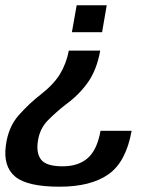

<svg xmlns="http://www.w3.org/2000/svg" viewBox="-36 -613 573 725"><path d="M342.5 -422H224Q214 -371.5 190 -332.5Q166 -293.5 117 -255.5Q75.5 -223.5 35.2 -178.5Q-5 -133.5 -14 -63Q-24.5 15.5 21.2 53.8Q67 92 189 92Q307 92 373.5 45.2Q440 -1.5 461 -119H343.5Q331 -47.5 295.5 -16.2Q260 15 200.5 15Q139 15 119.2 -10.2Q99.5 -35.5 107.5 -83Q115 -128.5 145 -158.8Q175 -189 210.5 -217Q262 -254 295.8 -301.8Q329.5 -349.5 342.5 -422ZM349.5 -491.5 367 -593H253.5L235.5 -491.5Z"/></svg>

Font: Anybody UltraCondensed Thin Medium
Style: Italic
Weight: 500
Italic angle: -10°
Version: Version 1.111